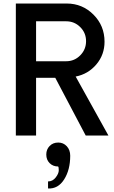

<svg xmlns="http://www.w3.org/2000/svg" viewBox="-20 -770 646 1091"><path d="M410 -335 596 0H467L294 -328H185V0H70V-750H359Q448 -750 511 -687Q574 -624 574 -533Q574 -459 527.5 -404Q481 -349 410 -335ZM185 -422H356Q403 -422 436 -455.5Q469 -489 469 -536Q469 -583 436 -616Q403 -649 356 -649H185ZM311 40Q340 40 359.5 61Q379 82 379 115Q379 195 344.5 249.5Q310 304 253 301V261Q279 261 296.5 238.5Q314 216 314 197.5Q314 179 310 176Q281 176 262 157Q243 138 243 108Q243 79 262 59.5Q281 40 311 40Z"/></svg>

Font: Orkney Medium
Style: Regular
Weight: 500
Designer: Samuel Oakes and Alfredo Marco Pradil
Foundry: Alfredo Marco Pradil
Version: 1.0; ttfautohint (v1.5)